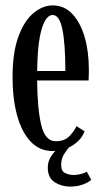

<svg xmlns="http://www.w3.org/2000/svg" viewBox="-20 -549 378 711"><path d="M176.5 10.5Q126.5 10.5 93.2 -25Q60 -60.5 43.2 -122.2Q26.5 -184 26.5 -263Q26.5 -354.5 48.2 -413.5Q70 -472.5 104.2 -500.8Q138.5 -529 175 -529Q218.5 -529 248.2 -497Q278 -465 293.5 -411.5Q309 -358 309 -292.5Q309 -282 308.8 -271.8Q308.5 -261.5 308 -251H117.5Q118.5 -144 133 -85Q147.5 -26 186.5 -26Q219 -26 237.2 -45Q255.5 -64 263 -82L293 -63Q279.5 -25 236 -3.5Q225.5 8 216 24Q206.5 40 206.5 62Q206.5 85.5 222 92.2Q237.5 99 252 99Q264 99 278 95.8Q292 92.5 301.5 87L318 117Q306 127.5 285.2 134.8Q264.5 142 239.5 142Q208 142 182.5 125.8Q157 109.5 157 72Q157 52.5 165.2 37Q173.5 21.5 185 10Q180.5 10.5 176.5 10.5ZM175 -493.5Q150.5 -493.5 134.8 -442.8Q119 -392 117.5 -286H222Q222 -385.5 211.2 -439.5Q200.5 -493.5 175 -493.5Z"/></svg>

Font: Imbue 10pt Medium
Style: Regular
Weight: 500
Designer: Tyler Finck
Foundry: Etcetera Type Company
Version: Version 1.102; ttfautohint (v1.8.3)